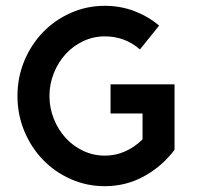

<svg xmlns="http://www.w3.org/2000/svg" viewBox="-20 -630 680 660"><path d="M580 -115Q538 -59 476 -24.5Q414 10 340 10Q278 10 223 -14.5Q168 -39 127.5 -81Q87 -123 63.5 -179.5Q40 -236 40 -300Q40 -364 63.5 -420.5Q87 -477 127.5 -519Q168 -561 223 -585.5Q278 -610 340 -610Q394 -610 441.5 -592Q489 -574 527 -542L461 -460Q410 -505 340 -505Q301 -505 266 -488.5Q231 -472 205.5 -444Q180 -416 165 -378.5Q150 -341 150 -300Q150 -259 165 -221.5Q180 -184 205.5 -156Q231 -128 266 -111.5Q301 -95 340 -95Q378 -95 411 -110Q444 -125 470 -151V-240H360V-340H580Z"/></svg>

Font: Gauge Heavy
Style: Heavy
Weight: 900
Designer: Daniel Pimley
Foundry: Daniel Pimley
Version: Version 2.0